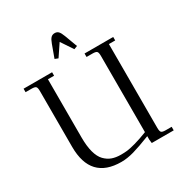

<svg xmlns="http://www.w3.org/2000/svg" viewBox="-207 -1057 1146 1213"><g transform="rotate(-30 365.5 -450.0)"><path d="M22 -676.8V-702.1H230V-676.8H185.1V-252.9Q185.1 -189 197 -144.8Q209 -100.6 231.9 -76.9Q254.9 -53.2 282.7 -43.2Q310.5 -33.2 347.2 -33.2Q372.1 -33.2 392.6 -35.4Q413.1 -37.6 454.3 -48.8Q495.6 -60.1 548.8 -81.1V-637.2Q548.8 -662.1 541.7 -669.4Q534.7 -676.8 509.8 -676.8H466.8V-702.1H675.8V-676.8H629.9V-65.9Q629.9 -41 637 -33.4Q644 -25.9 668.9 -25.9H711.9V0H551.8L548.8 -25.9V-51.8Q468.3 -20 418.9 -6.1Q369.6 7.8 327.1 7.8Q104 7.8 104 -231V-637.2Q104 -662.1 96.9 -669.4Q89.8 -676.8 64.9 -676.8ZM285.2 -767.1 318.8 -858.9Q328.6 -886.2 339.4 -897.2Q350.1 -908.2 367.2 -908.2Q384.3 -908.2 394.5 -897.2Q404.8 -886.2 415 -858.9L449.2 -767.1L424.8 -757.8L367.2 -844.2L309.1 -757.8Z"/></g></svg>

Font: Dihjauti S
Style: Regular
Weight: 400
Designer: T. Christopher White
Version: Version 3.0.0